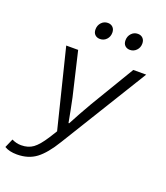

<svg xmlns="http://www.w3.org/2000/svg" viewBox="-204 -802 965 1119"><g transform="rotate(20 278.0 -242.0)"><path d="M33 209Q-14 209 -44 191L-20 136Q8 150 38 150Q82 150 112 128Q142 106 178 50L208 2L87 -486H161L225 -214Q241 -138 254 -66H258Q294 -135 340 -214L503 -486H583L252 52Q201 136 152.5 172.5Q104 209 33 209ZM258 -589Q239 -589 227 -600.5Q215 -612 215 -633Q215 -658 231 -675.5Q247 -693 271 -693Q290 -693 302 -681Q314 -669 314 -648Q314 -623 298 -606Q282 -589 258 -589ZM444 -589Q425 -589 413 -600.5Q401 -612 401 -633Q401 -658 417 -675.5Q433 -693 457 -693Q476 -693 488 -681Q500 -669 500 -648Q500 -623 483.5 -606Q467 -589 444 -589Z"/></g></svg>

Font: TypoPRO Source Code Pro
Style: Italic
Weight: 400
Italic angle: -11°
Monospace: yes
Designer: Paul D. Hunt, Teo Tuominen
Foundry: Adobe Systems Incorporated
Version: Version 1.030;PS 1.0;hotconv 1.0.84;makeotf.lib2.5.63406